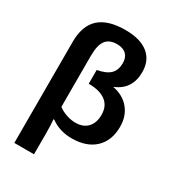

<svg xmlns="http://www.w3.org/2000/svg" viewBox="-220 -842 1049 1168"><g transform="rotate(30 305.0 -258.5)"><path d="M577.1 -198.2Q577.1 -101.1 518.6 -45.7Q460 9.8 355 9.8Q272 9.8 208 -36.1H203.1Q207 2.4 207 63V208H68.8V-501Q68.8 -615.7 129.4 -670.4Q189.9 -725.1 312 -725.1Q416 -725.1 471.9 -680.7Q527.8 -636.2 527.8 -554.2Q527.8 -431.2 418.9 -388.2Q493.2 -374 535.2 -323.7Q577.1 -273.4 577.1 -198.2ZM207 -483.9V-125Q230.5 -106.9 263.4 -95.5Q296.4 -84 328.1 -84Q382.8 -84 412.8 -116Q442.9 -147.9 442.9 -205.1Q442.9 -266.6 400.9 -298.3Q358.9 -330.1 280.8 -330.1V-426.8Q342.8 -438 370.4 -465.6Q397.9 -493.2 397.9 -542Q397.9 -581.1 375.5 -603Q353 -625 311 -625Q256.3 -625 231.7 -591.6Q207 -558.1 207 -483.9Z"/></g></svg>

Font: Libra Sans Modern
Style: Bold
Weight: 700
Foundry: Stefan Peev, Context Ltd
Version: Version 1.000